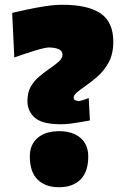

<svg xmlns="http://www.w3.org/2000/svg" viewBox="-20 -769 515 805"><path d="M236 -248Q157.5 -248 126.2 -275.2Q95 -302.5 95 -346Q95 -380.5 108.5 -404.8Q122 -429 143.5 -447.2Q165 -465.5 189 -482Q211 -497 226.5 -510.8Q242 -524.5 242 -540Q242 -568.5 186 -570Q169.5 -570 127 -557Q84.5 -544 40 -528L31 -715Q54.5 -720.5 91.2 -728.5Q128 -736.5 168.2 -742.8Q208.5 -749 242 -749Q348.5 -749 401.8 -712.8Q455 -676.5 455 -594Q455 -542 435.2 -506.5Q415.5 -471 387.5 -447Q359.5 -423 335 -406Q315.5 -392.5 302.2 -381.5Q289 -370.5 289 -360Q289 -351 296 -348.5Q303 -346 309 -345Q313.5 -345 326.8 -349Q340 -353 352 -358L357 -264Q344 -261.5 322.5 -257.8Q301 -254 277.8 -251Q254.5 -248 236 -248ZM227 16Q170 16 137.5 -16.2Q105 -48.5 105 -113Q105 -162.5 137.8 -190.8Q170.5 -219 228 -219Q285 -219 317.5 -190.8Q350 -162.5 350 -113Q350 -48.5 317.5 -16.2Q285 16 227 16Z"/></svg>

Font: Commissioner Flair Black
Style: Regular
Weight: 900
Designer: Kostas Bartsokas
Foundry: Kostas Bartsokas
Version: Version 1.000; ttfautohint (v1.8.3)